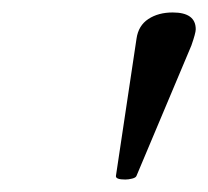

<svg xmlns="http://www.w3.org/2000/svg" viewBox="-20 -686 334 308"><path d="M181 -398Q165 -398 166 -404L199 -624Q202 -645 218 -655.5Q234 -666 257 -666Q294 -666 294 -639Q294 -633 287 -613L199 -404Q198 -401 192 -399.5Q186 -398 181 -398Z"/></svg>

Font: Junicode
Style: Italic
Weight: 400
Italic angle: -11°
Designer: Peter S. Baker
Version: Version 2.100; ttfautohint (v1.8.4)